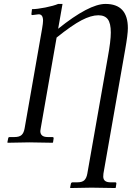

<svg xmlns="http://www.w3.org/2000/svg" viewBox="-20 -718 664 967"><path d="M104 -71.8 191.9 -573.2Q196.8 -601.6 196.8 -613.8Q196.8 -646 174.8 -646L143.1 -642.1Q138.2 -642.1 138.2 -647L141.1 -671.9Q166.5 -671.9 208.3 -680.2Q250 -688.5 272.9 -698.2H294.9L272.9 -573.2Q428.7 -698.2 511.2 -698.2Q624 -698.2 624 -576.2Q624 -544.9 610.8 -470.2L501 155.8Q500 161.6 500 170.9Q500 200.2 536.1 200.2H560.1Q567.4 200.2 565.9 208L563 227.1L561 229Q480 227.1 440.9 227.1L335 229L333 227.1L336.9 208Q338.4 200.2 346.2 200.2H370.1Q394 200.2 405 189.5Q416 178.7 419.9 155.8L522.9 -429.2Q538.1 -511.7 538.1 -554.2Q538.1 -601.1 522.9 -621.1Q507.8 -641.1 475.1 -641.1Q439 -641.1 390.6 -616Q342.3 -590.8 265.1 -528.8L185.1 -71.8Q183.1 -60.1 183.1 -58.1Q183.1 -27.8 220.2 -27.8H243.2Q251.5 -27.8 250 -20L247.1 -1L245.1 1Q166 -1 127 -1L19 1L17.1 -1L21 -20Q21 -27.8 29.8 -27.8H53.2Q77.6 -27.8 88.9 -38.3Q100.1 -48.8 104 -71.8Z"/></svg>

Font: Common Serif Medium
Style: Italic
Weight: 500
Italic angle: -12°
Designer: Philipp H. Poll, Khaled Hosny
Foundry: Stefan Peev, Context Ltd.
Version: Version 1.026